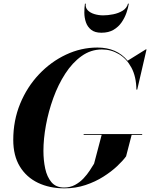

<svg xmlns="http://www.w3.org/2000/svg" viewBox="-20 -1020 822 1050"><path d="M449 -1000Q446 -978.5 459.5 -964.2Q473 -950 496.2 -943Q519.5 -936 544.5 -936Q569.5 -936 598.8 -941.8Q628 -947.5 650.8 -961.5Q673.5 -975.5 680 -1000H684.5Q681 -977 671.5 -949.8Q662 -922.5 645 -897.8Q628 -873 601 -857Q574 -841 534.5 -841Q499 -841 478.8 -857Q458.5 -873 450 -897.8Q441.5 -922.5 441.2 -949.8Q441 -977 444.5 -1000ZM437.5 -287H757.5V-282.5H700L669.5 -165Q652.5 -141.5 620.8 -111.5Q589 -81.5 545.2 -53.8Q501.5 -26 447.5 -8Q393.5 10 332.5 10Q251 10 187.8 -20.2Q124.5 -50.5 88.5 -109.5Q52.5 -168.5 52.5 -255Q52.5 -361 90.2 -452.8Q128 -544.5 193.2 -613.5Q258.5 -682.5 341 -721.2Q423.5 -760 512.5 -760Q618.5 -760 678 -688L777.5 -750H781.5L730.5 -530H726Q725 -601 698.8 -650Q672.5 -699 630 -724.2Q587.5 -749.5 537.5 -749.5Q476.5 -749.5 426 -713.2Q375.5 -677 336.8 -617Q298 -557 271.5 -483.8Q245 -410.5 231.2 -335.2Q217.5 -260 217.5 -195Q217.5 -144 227.2 -98.2Q237 -52.5 261.5 -23.5Q286 5.5 330.5 5.5Q364 5.5 390.2 -8.8Q416.5 -23 436.5 -44.2Q456.5 -65.5 470.8 -87.5Q485 -109.5 494.5 -125L536 -282.5H437.5Z"/></svg>

Font: Bodoni* 36pt
Style: Bold Italic
Weight: 700
Italic angle: -13°
Version: Version 2.3